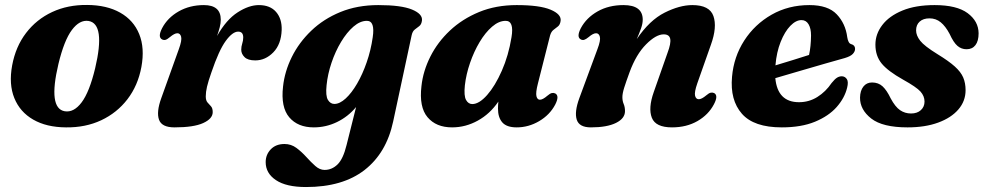

<svg xmlns="http://www.w3.org/2000/svg" viewBox="-20 -500 3972 774"><path d="M331.5 -480Q410.5 -479.5 464.5 -449Q518.5 -418.5 541.2 -362.5Q564 -306.5 550 -230Q536 -155 493.8 -100Q451.5 -45 388 -15.2Q324.5 14.5 246 13.5Q167.5 13 114 -17.8Q60.5 -48.5 37.8 -104.5Q15 -160.5 29 -236.5Q43 -312 85 -367Q127 -422 190.2 -451.5Q253.5 -481 331.5 -480ZM241 -51.5Q277.5 -45.5 309 -87.2Q340.5 -129 363.5 -224.5Q406 -404 337 -415.5Q301 -421 269.8 -379.2Q238.5 -337.5 215.5 -242Q173 -63 241 -51.5Z M633.5 -341Q615 -350.5 633.5 -386.5Q655.5 -428.5 700.2 -454Q745 -479.5 802 -479.5Q870 -479.5 870 -420.5Q870 -406.5 865.8 -390Q861.5 -373.5 855 -355Q892.5 -421 938 -450.2Q983.5 -479.5 1023.5 -479.5Q1069 -479.5 1093 -451.8Q1117 -424 1115.5 -379Q1113.5 -321.5 1081.8 -289Q1050 -256.5 1009 -256.5Q979 -256.5 965.8 -269.8Q952.5 -283 952.5 -299.5Q952.5 -312.5 956.5 -324.5Q960.5 -336.5 960.5 -349Q960.5 -372.5 940 -372.5Q917.5 -372.5 890 -335Q862.5 -297.5 832 -207.5Q819.5 -172 814.5 -150.5Q809.5 -129 809.5 -111.5Q809.5 -95 816.5 -87Q823.5 -79 830.5 -71.5Q837.5 -64 837.5 -48Q837.5 -21.5 799.2 -4Q761 13.5 683.5 13.5Q632 13.5 621 -17.5Q610 -48.5 630 -104L701 -302Q714 -337.5 710.2 -351.8Q706.5 -366 695 -366Q683.5 -366 665 -350.5Q654.5 -341.5 647.5 -339.5Q640.5 -337.5 633.5 -341Z M1565 -10.5Q1538 116.5 1449.8 185.2Q1361.5 254 1213.5 254Q1134 254 1092.5 226.2Q1051 198.5 1051 153.5Q1051 123.5 1071.5 102Q1092 80.5 1127 80.5Q1153.5 80.5 1174.8 96.2Q1196 112 1214.8 132.8Q1233.5 153.5 1251.2 169.2Q1269 185 1288.5 185Q1318 185 1340.8 162.8Q1363.5 140.5 1377 85L1415.5 -68.5Q1383 -29.5 1338.5 -8Q1294 13.5 1245 13.5Q1180.5 13.5 1146 -27.2Q1111.5 -68 1121 -151Q1127.5 -212 1156.5 -270.5Q1185.5 -329 1234.8 -376.2Q1284 -423.5 1352.2 -451.5Q1420.5 -479.5 1505 -479.5Q1597.5 -479.5 1641 -461.5Q1684.5 -443.5 1681 -417Q1679 -401.5 1670.2 -394.8Q1661.5 -388 1652.2 -381Q1643 -374 1639.5 -358ZM1296.5 -156.5Q1292 -113.5 1302 -97.2Q1312 -81 1328 -81Q1349.5 -81 1373.5 -103Q1397.5 -125 1419.5 -162.8Q1441.5 -200.5 1458.2 -248.8Q1475 -297 1482.5 -349.5Q1492.5 -416 1459 -416Q1432 -416 1405 -392.8Q1378 -369.5 1355 -331.2Q1332 -293 1316.5 -247.2Q1301 -201.5 1296.5 -156.5Z M2148.5 -163.5Q2139 -126.5 2142.5 -112.2Q2146 -98 2156.5 -98Q2168 -98 2186.5 -114Q2197 -123 2204 -124.8Q2211 -126.5 2218 -123.5Q2236.5 -114 2218 -78Q2196 -36.5 2153.2 -11.5Q2110.5 13.5 2063 13.5Q2022.5 13.5 2005 -6.5Q1987.5 -26.5 1987.5 -62Q1987.5 -75.5 1989 -90.5Q1955.5 -41 1906.2 -13.8Q1857 13.5 1802.5 13.5Q1738 13.5 1703.5 -27.5Q1669 -68.5 1679 -153Q1685.5 -213.5 1714.8 -271.8Q1744 -330 1793.8 -376.8Q1843.5 -423.5 1911.2 -451.5Q1979 -479.5 2063 -479.5Q2155.5 -479.5 2199.5 -461Q2243.5 -442.5 2240 -416Q2238 -400.5 2229.2 -393.5Q2220.5 -386.5 2211.2 -379.5Q2202 -372.5 2197.5 -357ZM1854 -156Q1849.5 -113.5 1858.8 -97Q1868 -80.5 1884 -80.5Q1911.5 -80.5 1943.8 -117Q1976 -153.5 2003 -214.8Q2030 -276 2042 -350Q2053 -416 2018.5 -416Q1991 -416 1963.8 -392.5Q1936.5 -369 1913.5 -330.5Q1890.5 -292 1874.8 -246.2Q1859 -200.5 1854 -156Z M2321.5 -341Q2303 -350.5 2321.5 -386.5Q2344 -428.5 2389 -454Q2434 -479.5 2493.5 -479.5Q2571 -479.5 2571 -420.5Q2571 -404.5 2564 -385Q2557 -365.5 2547 -342.5Q2598.5 -418.5 2659.2 -449Q2720 -479.5 2771 -479.5Q2840.5 -479.5 2856 -435.2Q2871.5 -391 2846 -320L2791 -164Q2778.5 -128 2782 -114Q2785.5 -100 2797 -100Q2808.5 -100 2827 -115.5Q2837.5 -124.5 2844.5 -126.2Q2851.5 -128 2858.5 -125Q2877 -115.5 2858 -79.5Q2836 -37.5 2791.8 -12Q2747.5 13.5 2689 13.5Q2623 13.5 2607.8 -25.2Q2592.5 -64 2615.5 -129L2671 -287Q2685.5 -325.5 2681.8 -343.5Q2678 -361.5 2655.5 -361.5Q2624.5 -361.5 2584.5 -321.2Q2544.5 -281 2518 -209Q2503.5 -169.5 2496.2 -146.2Q2489 -123 2489 -108.5Q2489 -93 2494.2 -80.8Q2499.5 -68.5 2499.5 -52Q2499.5 -22.5 2463.2 -4.5Q2427 13.5 2362 13.5Q2315 13.5 2305 -17.5Q2295 -48.5 2315.5 -104.5L2388.5 -302Q2402 -337.5 2398.2 -351.8Q2394.5 -366 2383 -366Q2371 -366 2353 -350.5Q2342 -341.5 2335 -339.5Q2328 -337.5 2321.5 -341Z M3395 -146.5Q3385 -105 3352.8 -68.5Q3320.5 -32 3265.2 -9.2Q3210 13.5 3131.5 13.5Q3019 13.5 2970.8 -41.5Q2922.5 -96.5 2931 -190.5Q2938 -271 2980.2 -336.5Q3022.5 -402 3090.5 -440.8Q3158.5 -479.5 3243 -479.5Q3318 -479.5 3353.2 -442.2Q3388.5 -405 3395.5 -350Q3397 -339.5 3400.8 -331.8Q3404.5 -324 3411.5 -322Q3427 -318 3427 -303Q3427 -292.5 3418 -282.8Q3409 -273 3385.5 -266Q3356 -258 3307 -243.8Q3258 -229.5 3203.8 -213.8Q3149.5 -198 3105.5 -185Q3114.5 -88 3201 -88Q3241.5 -88 3275.2 -109.2Q3309 -130.5 3332.5 -165.5Q3345.5 -181.5 3354.5 -187Q3363.5 -192.5 3374 -192.5Q3386.5 -192 3393.8 -181.2Q3401 -170.5 3395 -146.5ZM3211 -419Q3188.5 -419 3166 -395.8Q3143.5 -372.5 3127 -331.2Q3110.5 -290 3106 -236.5Q3139.5 -246.5 3176.5 -258Q3213.5 -269.5 3241.5 -278.5Q3249 -312 3249.5 -357Q3249.5 -385.5 3239.5 -402.2Q3229.5 -419 3211 -419Z M3652.5 -42.5Q3677.5 -42.5 3692.2 -56Q3707 -69.5 3707 -90.5Q3707 -112.5 3690.8 -130.8Q3674.5 -149 3620.5 -179Q3559 -213.5 3534 -244.2Q3509 -275 3509 -320Q3509 -363 3536.8 -399.2Q3564.5 -435.5 3617.8 -457.5Q3671 -479.5 3747.5 -479.5Q3837 -479.5 3880.8 -447Q3924.5 -414.5 3925 -366Q3925 -334.5 3912.2 -318Q3899.5 -301.5 3876.5 -301.5Q3855.5 -301.5 3839.8 -315Q3824 -328.5 3808 -363.5Q3791.5 -394.5 3772.2 -410.2Q3753 -426 3727 -426Q3702 -426 3687.5 -413Q3673 -400 3673 -377.5Q3673 -357 3689.5 -335.8Q3706 -314.5 3759.5 -281.5Q3804.5 -254 3829 -232Q3853.5 -210 3863 -187.5Q3872.5 -165 3872.5 -136.5Q3872.5 -92.5 3843.5 -58.8Q3814.5 -25 3762 -5.8Q3709.5 13.5 3638.5 13.5Q3538 13.5 3492.2 -22.2Q3446.5 -58 3447 -106.5Q3447.5 -134.5 3460.5 -151Q3473.5 -167.5 3495.5 -167.5Q3521 -167.5 3538 -151.8Q3555 -136 3570.5 -103.5Q3589 -69 3608.5 -55.8Q3628 -42.5 3652.5 -42.5Z"/></svg>

Font: Fraunces 9pt
Style: Bold Italic
Weight: 700
Italic angle: -16°
Version: Version 1.000;[b76b70a41]